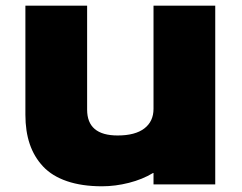

<svg xmlns="http://www.w3.org/2000/svg" viewBox="-20 -650 856 679"><path d="M741.2 -629.9V2H522.9V-38.1H521Q483.9 -15.6 435.8 -3.4Q387.7 8.8 340.8 8.8Q269.5 8.8 216.8 -9.3Q164.1 -27.3 132.3 -61.3Q100.6 -95.2 85.2 -140.6Q69.8 -186 69.8 -244.1V-629.9H288.1V-262.2Q288.1 -170.9 396 -170.9Q458 -170.9 490.5 -195.8Q522.9 -220.7 522.9 -265.1V-629.9Z"/></svg>

Font: Sinkin Sans 900 X Black
Style: Regular
Weight: 950
Designer: Keith Bates
Foundry: K-Type
Version: Sinkin Sans (version 1.0)  by Keith Bates   •   © 2014   www